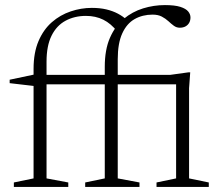

<svg xmlns="http://www.w3.org/2000/svg" viewBox="-20 -735 862 755"><path d="M694 -403.5H134.5L112.5 -397L18 -408V-421.5L119.5 -443L133 -440.5H648.5L720.5 -450.5H728L723.5 -388V-33.5L801 -17.5V0H595.5V-17.5L672.5 -33.5V-419ZM248.5 0H34.5V-17.5L112 -33.5V-464Q112 -528 131.5 -573.5Q151 -619 184 -647.8Q217 -676.5 258 -690.2Q299 -704 341 -704Q373 -704 398.2 -698Q423.5 -692 443.8 -681.2Q464 -670.5 479.5 -656L441.5 -610.5Q416.5 -642.5 386.2 -657.5Q356 -672.5 318 -672.5Q273 -672.5 237.8 -653.5Q202.5 -634.5 182.8 -594.8Q163 -555 163 -492.5V-33.5L248.5 -17.5ZM443 -33.5 528.5 -17.5V0H315V-17.5L392 -33.5V-472.5Q392 -539.5 412.2 -586Q432.5 -632.5 466.5 -660.8Q500.5 -689 542.5 -702Q584.5 -715 628.5 -715Q667.5 -715 689.2 -708Q711 -701 720 -690Q729 -679 729 -666.5Q729 -654.5 724 -645.5Q719 -636.5 709.5 -631.2Q700 -626 687 -626Q674 -626 663.5 -633.8Q653 -641.5 642 -651.8Q631 -662 616.2 -669.8Q601.5 -677.5 580 -677.5Q540.5 -677.5 509.5 -660Q478.5 -642.5 460.8 -603.8Q443 -565 443 -502Z"/></svg>

Font: Newsreader 16pt Light
Style: Regular
Weight: 300
Designer: Hugues Gentile
Foundry: Production Type
Version: Version 1.003